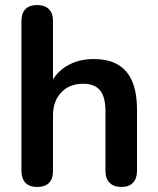

<svg xmlns="http://www.w3.org/2000/svg" viewBox="-20 -733 625 761"><path d="M127 8Q97 8 81 -8.5Q65 -25 65 -56V-650Q65 -681 81 -697Q97 -713 127 -713Q157 -713 173.5 -697Q190 -681 190 -650V-391H176Q198 -444 244.5 -471.5Q291 -499 350 -499Q409 -499 447 -477Q485 -455 504 -410.5Q523 -366 523 -298V-56Q523 -25 507 -8.5Q491 8 461 8Q431 8 414.5 -8.5Q398 -25 398 -56V-292Q398 -349 376.5 -375Q355 -401 310 -401Q255 -401 222.5 -366.5Q190 -332 190 -275V-56Q190 8 127 8Z"/></svg>

Font: Nunito ExtraLight
Style: Bold
Weight: 700
Version: Version 3.602